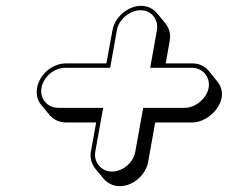

<svg xmlns="http://www.w3.org/2000/svg" viewBox="-20 -622 780 657"><path d="M365 -519 344 -405H205C159 -405 115 -367 107 -322C103 -299 108 -278 121 -263L150 -228C163 -213 182 -203 205 -203H309L291 -103C287 -81 294 -60 306 -45L335 -10C348 5 367 15 390 15C435 15 479 -23 487 -68L511 -203H639C699 -203 773 -283 723 -344L694 -380C681 -395 662 -405 639 -405H547L561 -484C565 -506 558 -527 546 -542L517 -577C505 -592 485 -602 463 -602C418 -602 373 -564 365 -519ZM380 -519C386 -555 424 -587 461 -587C498 -587 523 -556 517 -519L494 -390H637C674 -390 700 -358 694 -322C688 -286 649 -253 613 -253H470L443 -103C437 -66 400 -35 363 -35C326 -35 300 -67 306 -103L333 -253H179C142 -253 115 -285 122 -322C129 -359 165 -390 203 -390H357Z"/></svg>

Font: Blanket
Style: PosterObl
Weight: 900
Foundry: Cannot Into Space Fonts
Version: Version 0.9